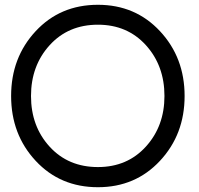

<svg xmlns="http://www.w3.org/2000/svg" viewBox="-20 -780 839 810"><path d="M393.1 9.8Q233.9 9.8 130.4 -101.6Q26.9 -212.9 26.9 -375Q26.9 -537.1 130.4 -648.4Q233.9 -759.8 393.1 -759.8Q551.3 -759.8 655 -648.4Q758.8 -537.1 758.8 -375Q758.8 -212.9 655 -101.6Q551.3 9.8 393.1 9.8ZM393.1 -75.2Q517.1 -75.2 595.5 -161.6Q673.8 -248 673.8 -375Q673.8 -502.9 595.5 -589.4Q517.1 -675.8 393.1 -675.8Q268.1 -675.8 189.5 -589.4Q110.8 -502.9 110.8 -375Q110.8 -247.1 189.5 -161.1Q268.1 -75.2 393.1 -75.2Z"/></svg>

Font: Oakes Grotesk
Style: Regular
Weight: 400
Designer: Samuel Oakes
Foundry: Samuel Oakes
Version: Version 1.0 | wf-rip DC20170320